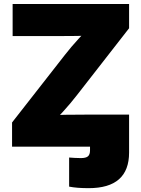

<svg xmlns="http://www.w3.org/2000/svg" viewBox="-20 -748 720 979"><path d="M332.5 203.6V55.2Q345.2 56.2 360.1 57.1Q375 58.1 392.1 58.1Q418 58.1 428.5 49.1Q439 40 439 18.6V0H638.2V29.8Q638.2 120.6 586.7 166Q535.2 211.4 432.1 211.4Q402.8 211.4 377.4 209.5Q352.1 207.5 332.5 203.6ZM41.5 0V-123.5L311.5 -468.8Q343.8 -510.3 381.8 -551.5Q419.9 -592.8 459.5 -634.3L475.1 -569.3Q423.3 -565.4 371.6 -564.7Q319.8 -564 268.1 -564H44.4V-727.5H638.2V-604L372.6 -263.2Q339.8 -220.7 301 -178.2Q262.2 -135.7 222.2 -93.3L206.1 -158.2Q260.7 -162.1 315.4 -162.8Q370.1 -163.6 424.3 -163.6H638.2V0Z"/></svg>

Font: Inter 20pt Black
Style: Regular
Weight: 900
Version: Version 4.001;git-66647c0bb